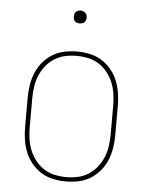

<svg xmlns="http://www.w3.org/2000/svg" viewBox="-51 -739 603 789"><g transform="rotate(5 250.0 -344.5)"><path d="M250 8Q224 8 197.5 2.5Q171 -3 148.5 -17Q126 -31 109 -51.5Q92 -72 82 -96.5Q72 -121 68 -147.5Q64 -174 64 -200V-320Q64 -346 68 -372.5Q72 -399 82 -423.5Q92 -448 109 -468.5Q126 -489 148.5 -503Q171 -517 197.5 -522.5Q224 -528 250 -528Q276 -528 302.5 -522.5Q329 -517 351.5 -503Q374 -489 391 -468.5Q408 -448 418 -423.5Q428 -399 432 -372.5Q436 -346 436 -320V-200Q436 -174 432 -147.5Q428 -121 418 -96.5Q408 -72 391 -51.5Q374 -31 351.5 -17Q329 -3 302.5 2.5Q276 8 250 8ZM250 -10Q274 -10 297.5 -15Q321 -20 341.5 -33Q362 -46 377 -65Q392 -84 401 -106Q410 -128 413.5 -152Q417 -176 417 -200V-320Q417 -344 413.5 -368Q410 -392 401 -414Q392 -436 377 -455Q362 -474 341.5 -487Q321 -500 297.5 -505Q274 -510 250 -510Q226 -510 202.5 -505Q179 -500 158.5 -487Q138 -474 123 -455Q108 -436 99 -414Q90 -392 86.5 -368Q83 -344 83 -320V-200Q83 -176 86.5 -152Q90 -128 99 -106Q108 -84 123 -65Q138 -46 158.5 -33Q179 -20 202.5 -15Q226 -10 250 -10ZM250 -644Q245 -644 239.5 -645.5Q234 -647 230.5 -650.5Q227 -654 225.5 -659.5Q224 -665 224 -670Q224 -675 225.5 -680.5Q227 -686 230.5 -689.5Q234 -693 239.5 -695Q245 -697 250 -697Q255 -697 260.5 -695Q266 -693 269.5 -689.5Q273 -686 275 -680.5Q277 -675 277 -670Q277 -665 275 -659.5Q273 -654 269.5 -650.5Q266 -647 260.5 -645.5Q255 -644 250 -644Z"/></g></svg>

Font: Iosevka SS18 Thin
Style: Regular
Weight: 100
Monospace: yes
Designer: Belleve Invis
Foundry: Belleve Invis
Version: Version 25.1.1; ttfautohint (v1.8.4)